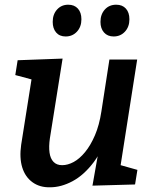

<svg xmlns="http://www.w3.org/2000/svg" viewBox="-20 -785 652 816"><path d="M193 11Q149 12 118 -10.5Q87 -33 74.5 -73.5Q62 -114 70 -170L117 -467L127 -444L45 -466L55 -529L246 -536L192 -197Q187 -162 190.5 -136.5Q194 -111 207.5 -97Q221 -83 244 -83Q268 -83 293 -96.5Q318 -110 341.5 -138.5Q365 -167 383.5 -210Q402 -253 411 -312L445 -532H563L490 -66L475 -88L564 -63L554 -1L373 4L405 -177L441 -239Q420 -151 378.5 -96Q337 -41 288.5 -15Q240 11 193 11ZM259 -630Q233 -630 218.5 -647Q204 -664 204 -692Q204 -724 222.5 -744.5Q241 -765 270 -765Q296 -765 311 -748.5Q326 -732 326 -703Q326 -671 307 -650.5Q288 -630 259 -630ZM463 -630Q437 -630 422 -647Q407 -664 407 -692Q407 -724 425.5 -744.5Q444 -765 474 -765Q500 -765 515 -748.5Q530 -732 530 -703Q530 -671 511 -650.5Q492 -630 463 -630Z"/></svg>

Font: Bitter Thin SemiBold
Style: Italic
Weight: 600
Italic angle: -9°
Version: Version 2.002